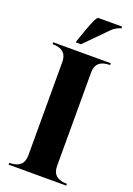

<svg xmlns="http://www.w3.org/2000/svg" viewBox="-162 -919 676 979"><g transform="rotate(20 176.0 -429.5)"><path d="M127 -703.1 136.7 -732.4Q172.9 -836.9 184.6 -851.6Q190.4 -859.4 195.3 -859.4H322.3V-849.6Q317.4 -849.6 302.2 -842.3Q285.6 -834.5 272.9 -821.3L156.2 -703.1ZM19.5 -664.1H332V-654.3Q253.9 -654.3 253.9 -585.9V-78.1Q253.9 -9.8 332 -9.8V0H19.5V-9.8Q97.7 -9.8 97.7 -78.1V-585.9Q97.7 -654.3 19.5 -654.3Z"/></g></svg>

Font: spinweradC
Style: Bold
Weight: 700
Width: 7
Version: Version 0.3